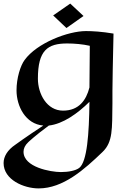

<svg xmlns="http://www.w3.org/2000/svg" viewBox="-44 -678 738 1069"><path d="M588 -491C523 -502 471 -505 435 -505C335 -505 162 -439 93 -344C70 -313 48 -244 48 -175C48 -87 98 13 197 21C101 84 41 128 41 128C-2 157 -24 193 -24 230C-24 323 89 371 171 371C308 371 425 266 527 168C585 112 580 41 582 -103C582 -103 580 -159 588 -491ZM456 -423C455 -320 454 -246 454 -191C436 -120 395 -62 307 -62C217 -62 167 -155 167 -240C167 -398 221 -436 330 -436C370 -436 417 -432 456 -423ZM113 114C113 114 150 78 228 21C307 12 388 -46 454 -111C452 68 441 223 397 257C377 272 338 280 295 280C238 280 87 253 87 167C87 149 95 131 113 114ZM347 -658 252 -592 326 -522 421 -589Z"/></svg>

Font: Eagle Lake
Style: Regular
Weight: 400
Designer: Astigmatic (AOETI)
Foundry: Astigmatic (AOETI)
Version: Version 1.000